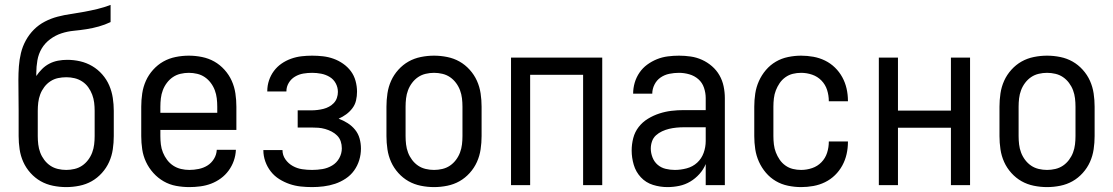

<svg xmlns="http://www.w3.org/2000/svg" viewBox="-20 -755 4540 783"><path d="M250 8Q223 8 196 2.5Q169 -3 146 -16Q123 -29 104.5 -49.5Q86 -70 75 -94.5Q64 -119 60 -146Q56 -173 56 -200V-303Q56 -334 55.5 -365.5Q55 -397 55 -429Q55 -457 57 -484.5Q59 -512 65.5 -539Q72 -566 85.5 -590.5Q99 -615 118.5 -634.5Q138 -654 163 -667Q188 -680 215 -687Q242 -694 269.5 -698Q297 -702 324 -707Q351 -712 378 -718.5Q405 -725 431 -735V-665Q408 -654 383 -647Q358 -640 332.5 -636Q307 -632 281 -629.5Q255 -627 230.5 -619Q206 -611 184.5 -595Q163 -579 150 -557Q137 -535 132.5 -509Q128 -483 128 -457V-445Q138 -460 151.5 -473.5Q165 -487 181.5 -495.5Q198 -504 216.5 -507.5Q235 -511 254 -511Q281 -511 307 -505Q333 -499 356 -485.5Q379 -472 397 -451.5Q415 -431 425.5 -406.5Q436 -382 440 -355.5Q444 -329 444 -303V-200Q444 -173 440 -146Q436 -119 425 -94.5Q414 -70 395.5 -49.5Q377 -29 354 -16Q331 -3 304 2.5Q277 8 250 8ZM250 -62Q267 -62 284 -66Q301 -70 315 -79.5Q329 -89 339.5 -103Q350 -117 356 -133Q362 -149 364 -166Q366 -183 366 -200V-303Q366 -320 364 -336.5Q362 -353 356 -369Q350 -385 340 -399Q330 -413 315.5 -422.5Q301 -432 284.5 -436Q268 -440 251 -440Q233 -440 216.5 -436.5Q200 -433 185.5 -423.5Q171 -414 160.5 -400Q150 -386 144 -370Q138 -354 136 -337Q134 -320 134 -303V-200Q134 -183 136 -166Q138 -149 144 -133Q150 -117 160.5 -103Q171 -89 185 -79.5Q199 -70 216 -66Q233 -62 250 -62Z M752 8Q725 8 698 3Q671 -2 647.5 -15.5Q624 -29 605.5 -49.5Q587 -70 575.5 -94.5Q564 -119 560 -146Q556 -173 556 -200V-320Q556 -347 560 -374Q564 -401 575 -425.5Q586 -450 604.5 -470.5Q623 -491 646 -504Q669 -517 696 -522.5Q723 -528 750 -528Q777 -528 804 -522.5Q831 -517 854 -504Q877 -491 895.5 -470.5Q914 -450 925 -425.5Q936 -401 940 -374Q944 -347 944 -320V-225H634V-200Q634 -183 636 -166Q638 -149 644.5 -133Q651 -117 661.5 -103Q672 -89 686.5 -79.5Q701 -70 718 -66Q735 -62 752 -62Q771 -62 790.5 -66Q810 -70 826 -80Q842 -90 852.5 -107Q863 -124 864 -144H942Q941 -121 933.5 -99.5Q926 -78 912.5 -59.5Q899 -41 880.5 -27.5Q862 -14 841 -6Q820 2 797 5Q774 8 752 8ZM866 -295V-320Q866 -337 864 -354Q862 -371 856 -387Q850 -403 839.5 -417Q829 -431 815 -440.5Q801 -450 784 -454Q767 -458 750 -458Q733 -458 716 -454Q699 -450 685 -440.5Q671 -431 660.5 -417Q650 -403 644 -387Q638 -371 636 -354Q634 -337 634 -320V-295Z M1253 8Q1229 8 1206 5.5Q1183 3 1161 -4.5Q1139 -12 1119 -24.5Q1099 -37 1084.5 -55.5Q1070 -74 1062 -96.5Q1054 -119 1054 -142V-143H1132Q1132 -122 1144 -105Q1156 -88 1174 -78Q1192 -68 1212 -65Q1232 -62 1253 -62Q1274 -62 1295 -65.5Q1316 -69 1334.5 -80Q1353 -91 1363.5 -110Q1374 -129 1374 -150Q1374 -165 1369.5 -178.5Q1365 -192 1355 -202Q1345 -212 1332.5 -218.5Q1320 -225 1306 -229Q1292 -233 1278 -234Q1264 -235 1250 -235H1194V-305H1250Q1262 -305 1274.5 -306.5Q1287 -308 1299 -311Q1311 -314 1322 -320Q1333 -326 1341.5 -335Q1350 -344 1354 -356Q1358 -368 1358 -380Q1358 -399 1349 -415.5Q1340 -432 1324 -441.5Q1308 -451 1289.5 -454.5Q1271 -458 1253 -458Q1235 -458 1217 -455Q1199 -452 1183 -442.5Q1167 -433 1157.5 -417Q1148 -401 1148 -383V-382H1070V-384Q1070 -406 1077 -427Q1084 -448 1097 -465.5Q1110 -483 1128 -495.5Q1146 -508 1167 -515.5Q1188 -523 1209.5 -525.5Q1231 -528 1253 -528Q1275 -528 1297 -525.5Q1319 -523 1340 -515.5Q1361 -508 1379.5 -495Q1398 -482 1411 -464.5Q1424 -447 1430 -425Q1436 -403 1436 -381Q1436 -363 1432 -345.5Q1428 -328 1417 -313.5Q1406 -299 1391.5 -288.5Q1377 -278 1361 -271Q1380 -264 1397.5 -253Q1415 -242 1428 -226Q1441 -210 1446.5 -190Q1452 -170 1452 -149Q1452 -125 1445 -102Q1438 -79 1424 -59.5Q1410 -40 1389.5 -26.5Q1369 -13 1346.5 -5.5Q1324 2 1300 5Q1276 8 1253 8Z M1750 8Q1723 8 1696 2.5Q1669 -3 1646 -16Q1623 -29 1604.5 -49.5Q1586 -70 1575 -94.5Q1564 -119 1560 -146Q1556 -173 1556 -200V-320Q1556 -347 1560 -374Q1564 -401 1575 -425.5Q1586 -450 1604.5 -470.5Q1623 -491 1646 -504Q1669 -517 1696 -522.5Q1723 -528 1750 -528Q1777 -528 1804 -522.5Q1831 -517 1854 -504Q1877 -491 1895.5 -470.5Q1914 -450 1925 -425.5Q1936 -401 1940 -374Q1944 -347 1944 -320V-200Q1944 -173 1940 -146Q1936 -119 1925 -94.5Q1914 -70 1895.5 -49.5Q1877 -29 1854 -16Q1831 -3 1804 2.5Q1777 8 1750 8ZM1750 -62Q1767 -62 1784 -66Q1801 -70 1815 -79.5Q1829 -89 1839.5 -103Q1850 -117 1856 -133Q1862 -149 1864 -166Q1866 -183 1866 -200V-320Q1866 -337 1864 -354Q1862 -371 1856 -387Q1850 -403 1839.5 -417Q1829 -431 1815 -440.5Q1801 -450 1784 -454Q1767 -458 1750 -458Q1733 -458 1716 -454Q1699 -450 1685 -440.5Q1671 -431 1660.5 -417Q1650 -403 1644 -387Q1638 -371 1636 -354Q1634 -337 1634 -320V-200Q1634 -183 1636 -166Q1638 -149 1644 -133Q1650 -117 1660.5 -103Q1671 -89 1685 -79.5Q1699 -70 1716 -66Q1733 -62 1750 -62Z M2064 0V-520H2436V0H2358V-450H2142V0Z M2702 8Q2672 8 2643 -1Q2614 -10 2593.5 -32Q2573 -54 2564.5 -83Q2556 -112 2556 -141Q2556 -167 2562.5 -192Q2569 -217 2584.5 -237Q2600 -257 2622 -270.5Q2644 -284 2668.5 -292Q2693 -300 2718 -303Q2743 -306 2769 -306H2858V-355Q2858 -376 2851 -397Q2844 -418 2828 -432Q2812 -446 2791 -452Q2770 -458 2749 -458Q2729 -458 2709.5 -454Q2690 -450 2674 -439Q2658 -428 2649 -410Q2640 -392 2640 -373H2562Q2562 -396 2568.5 -418Q2575 -440 2588 -459Q2601 -478 2619.5 -491.5Q2638 -505 2659 -513.5Q2680 -522 2703 -525Q2726 -528 2749 -528Q2773 -528 2797 -524.5Q2821 -521 2843 -511Q2865 -501 2883.5 -485Q2902 -469 2914 -448Q2926 -427 2931 -403Q2936 -379 2936 -355V0H2858V-86Q2849 -64 2832.5 -45.5Q2816 -27 2795 -14.5Q2774 -2 2750 3Q2726 8 2702 8ZM2732 -62Q2756 -62 2780.5 -68.5Q2805 -75 2823 -91.5Q2841 -108 2849.5 -131.5Q2858 -155 2858 -180V-236H2769Q2754 -236 2738.5 -234.5Q2723 -233 2708.5 -229.5Q2694 -226 2680 -219.5Q2666 -213 2655 -203Q2644 -193 2639 -178.5Q2634 -164 2634 -149Q2634 -131 2641 -113Q2648 -95 2662 -83Q2676 -71 2694.5 -66.5Q2713 -62 2732 -62Z M3247 8Q3221 8 3194 2.5Q3167 -3 3144 -16.5Q3121 -30 3103.5 -50.5Q3086 -71 3075 -95.5Q3064 -120 3060 -146.5Q3056 -173 3056 -200V-320Q3056 -347 3060 -373.5Q3064 -400 3075 -424.5Q3086 -449 3103.5 -469.5Q3121 -490 3144 -503.5Q3167 -517 3194 -522.5Q3221 -528 3247 -528Q3272 -528 3297 -523.5Q3322 -519 3344.5 -508Q3367 -497 3385 -479.5Q3403 -462 3415 -440Q3427 -418 3432.5 -393.5Q3438 -369 3438 -344V-342H3360V-343Q3360 -366 3353 -388Q3346 -410 3330 -426.5Q3314 -443 3292 -450.5Q3270 -458 3247 -458Q3230 -458 3213.5 -454Q3197 -450 3183 -440Q3169 -430 3159.5 -416Q3150 -402 3144 -386.5Q3138 -371 3136 -354Q3134 -337 3134 -320V-200Q3134 -183 3136 -166Q3138 -149 3144 -133.5Q3150 -118 3159.5 -104Q3169 -90 3183 -80Q3197 -70 3213.5 -66Q3230 -62 3247 -62Q3270 -62 3292 -69.5Q3314 -77 3330 -93.5Q3346 -110 3353 -132Q3360 -154 3360 -177V-178H3438V-176Q3438 -151 3432.5 -126.5Q3427 -102 3415 -80Q3403 -58 3385 -40.5Q3367 -23 3344.5 -12Q3322 -1 3297 3.5Q3272 8 3247 8Z M3564 0V-520H3642V-304H3858V-520H3936V0H3858V-234H3642V0Z M4250 8Q4223 8 4196 2.5Q4169 -3 4146 -16Q4123 -29 4104.5 -49.5Q4086 -70 4075 -94.5Q4064 -119 4060 -146Q4056 -173 4056 -200V-320Q4056 -347 4060 -374Q4064 -401 4075 -425.5Q4086 -450 4104.5 -470.5Q4123 -491 4146 -504Q4169 -517 4196 -522.5Q4223 -528 4250 -528Q4277 -528 4304 -522.5Q4331 -517 4354 -504Q4377 -491 4395.5 -470.5Q4414 -450 4425 -425.5Q4436 -401 4440 -374Q4444 -347 4444 -320V-200Q4444 -173 4440 -146Q4436 -119 4425 -94.5Q4414 -70 4395.5 -49.5Q4377 -29 4354 -16Q4331 -3 4304 2.5Q4277 8 4250 8ZM4250 -62Q4267 -62 4284 -66Q4301 -70 4315 -79.5Q4329 -89 4339.5 -103Q4350 -117 4356 -133Q4362 -149 4364 -166Q4366 -183 4366 -200V-320Q4366 -337 4364 -354Q4362 -371 4356 -387Q4350 -403 4339.5 -417Q4329 -431 4315 -440.5Q4301 -450 4284 -454Q4267 -458 4250 -458Q4233 -458 4216 -454Q4199 -450 4185 -440.5Q4171 -431 4160.5 -417Q4150 -403 4144 -387Q4138 -371 4136 -354Q4134 -337 4134 -320V-200Q4134 -183 4136 -166Q4138 -149 4144 -133Q4150 -117 4160.5 -103Q4171 -89 4185 -79.5Q4199 -70 4216 -66Q4233 -62 4250 -62Z"/></svg>

Font: Iosevka www.saffi
Style: Regular
Weight: 400
Monospace: yes
Designer: Belleve Invis
Foundry: Belleve Invis
Version: Version 22.0.2; ttfautohint (v1.8.3)